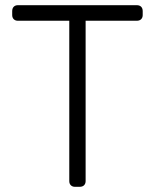

<svg xmlns="http://www.w3.org/2000/svg" viewBox="-20 -720 597 740"><path d="M269 0Q259 0 253 -6Q247 -12 247 -22V-640H49Q39 -640 33 -646Q27 -652 27 -662V-677Q27 -688 33 -694Q39 -700 49 -700H507Q518 -700 524 -694Q530 -688 530 -677V-662Q530 -652 524 -646Q518 -640 507 -640H310V-22Q310 -12 304 -6Q298 0 287 0Z"/></svg>

Font: Rubik Light
Style: Regular
Weight: 300
Designer: Hubert and Fischer
Foundry: Hubert and Fischer
Version: Version 2.300;gftools[0.9.30]